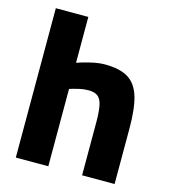

<svg xmlns="http://www.w3.org/2000/svg" viewBox="-106 -788 771 873"><g transform="rotate(15 279.5 -351.5)"><path d="M49 0V-703H202V-487Q226 -496 264 -505Q302 -514 331 -514Q402 -514 441.5 -489.5Q481 -465 497.5 -410Q514 -355 514 -263V0H361V-250Q361 -297 355.5 -326Q350 -355 335 -368Q320 -381 291 -381Q267 -381 242 -375Q217 -369 202 -364V0Z"/></g></svg>

Font: Cairo ExtraBold
Style: Regular
Weight: 800
Designer: Mohamed Gaber, Accademia di Belle Arti di Urbino
Foundry: Kief Type Foundry, Accademia di Belle Arti di Urbino
Version: Version 3.117